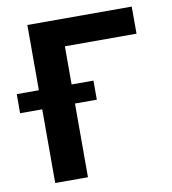

<svg xmlns="http://www.w3.org/2000/svg" viewBox="-119 -777 758 846"><g transform="rotate(-10 260.0 -353.5)"><path d="M526.9 -585.8H206.4V0H59.9V-707H526.9ZM-39.1 -415.1H304.1V-329.7H-39.1Z"/></g></svg>

Font: Pretendard GOV Variable
Style: Regular
Weight: 400
Designer: Base glyphs from Inter by Rasmus Andersson; Hangul glyphs from Noto Sans CJK(Source Han Sans) by Jang Soo-young and Kang
Foundry: Kil Hyung-jin
Version: Version 1.307;Glyphs 3.2 (3192)